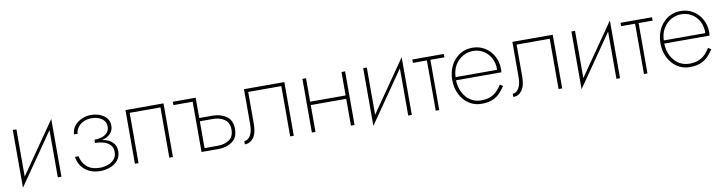

<svg xmlns="http://www.w3.org/2000/svg" viewBox="-23 -1041 6111 1621"><g transform="rotate(-10 3032.5 -230.0)"><path d="M111 -460V-55L416 -495V0H385V-405L80 35V-460Z M749 10Q668 10 617 -34Q566 -78 558 -145H589Q597 -92 637.5 -55Q678 -18 749 -18Q786 -18 819.5 -30Q853 -42 874 -66.5Q895 -91 895 -128Q895 -165 874.5 -187.5Q854 -210 820 -220.5Q786 -231 745 -231V-259Q806 -259 840 -283.5Q874 -308 874 -349Q874 -393 839 -417.5Q804 -442 752 -442Q710 -442 679 -426Q648 -410 631 -385Q614 -360 614 -333H583Q583 -371 606 -402Q629 -433 667.5 -451.5Q706 -470 752 -470Q817 -470 861.5 -437.5Q906 -405 906 -351Q906 -313 881 -285Q856 -257 808 -246Q865 -236 895.5 -206.5Q926 -177 926 -129Q926 -84 901 -53Q876 -22 835.5 -6Q795 10 749 10Z M1372 -460V0H1341V-431H1077V0H1046V-460Z M1617 -431H1452V-460H1648V-286H1761Q1832 -286 1880.5 -251.5Q1929 -217 1929 -143Q1929 -69 1880.5 -34.5Q1832 0 1761 0H1617ZM1761 -258H1648V-28H1761Q1820 -28 1859.5 -55Q1899 -82 1899 -143Q1899 -201 1859.5 -229.5Q1820 -258 1761 -258Z M2408 -460V0H2377V-431H2093V-160Q2093 -78 2064 -39Q2035 0 1989 0V-28Q2019 -28 2040.5 -61.5Q2062 -95 2062 -160V-460Z M2563 -460H2594V-259H2898V-460H2929V0H2898V-230H2594V0H2563Z M3115 -460V-55L3420 -495V0H3389V-405L3084 35V-460Z M3505 -460H3775V-431H3655V0H3625V-431H3505Z M4221 -107Q4203 -80 4179 -53Q4155 -26 4116.5 -8Q4078 10 4016 10Q3957 10 3909.5 -21.5Q3862 -53 3834.5 -107.5Q3807 -162 3807 -231Q3807 -269 3815 -299Q3834 -375 3889 -422.5Q3944 -470 4022 -470Q4079 -470 4125.5 -442Q4172 -414 4200.5 -364Q4229 -314 4229 -248Q4229 -236 4227 -223H3838Q3840 -163 3864 -117Q3888 -71 3928 -45Q3968 -19 4019 -19Q4070 -19 4104 -35Q4138 -51 4159.5 -75Q4181 -99 4196 -123ZM4022 -442Q3976 -442 3935 -419.5Q3894 -397 3867.5 -353.5Q3841 -310 3839 -250H4195Q4197 -306 4174 -349.5Q4151 -393 4111 -417.5Q4071 -442 4022 -442Z M4709 -460V0H4678V-431H4394V-160Q4394 -78 4365 -39Q4336 0 4290 0V-28Q4320 -28 4341.5 -61.5Q4363 -95 4363 -160V-460Z M4900 -460V-55L5205 -495V0H5174V-405L4869 35V-460Z M5290 -460H5560V-431H5440V0H5410V-431H5290Z M6006 -107Q5988 -80 5964 -53Q5940 -26 5901.5 -8Q5863 10 5801 10Q5742 10 5694.5 -21.5Q5647 -53 5619.5 -107.5Q5592 -162 5592 -231Q5592 -269 5600 -299Q5619 -375 5674 -422.5Q5729 -470 5807 -470Q5864 -470 5910.5 -442Q5957 -414 5985.5 -364Q6014 -314 6014 -248Q6014 -236 6012 -223H5623Q5625 -163 5649 -117Q5673 -71 5713 -45Q5753 -19 5804 -19Q5855 -19 5889 -35Q5923 -51 5944.5 -75Q5966 -99 5981 -123ZM5807 -442Q5761 -442 5720 -419.5Q5679 -397 5652.5 -353.5Q5626 -310 5624 -250H5980Q5982 -306 5959 -349.5Q5936 -393 5896 -417.5Q5856 -442 5807 -442Z"/></g></svg>

Font: Jost* Thin
Style: Regular
Weight: 200
Version: Version 3.7